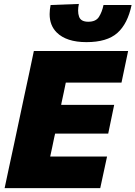

<svg xmlns="http://www.w3.org/2000/svg" viewBox="-20 -978 704 998"><path d="M4 0Q16 -56.5 27.2 -109.2Q38.5 -162 53.5 -231L105 -473.5Q120 -544 132 -599Q143.5 -654 156 -713H646L611.5 -548.5H322Q317 -524 311.5 -497.8Q306 -471.5 299.5 -442L298 -433H573.5L542.5 -283.5H266.5L262 -264Q256.5 -236.5 251.2 -212Q246 -187.5 241 -164.5H536.5L501 0ZM429.5 -759Q325 -759 274.5 -809.5Q238 -846 238 -904.5Q238 -926.5 243 -952L390 -957.5Q386 -938.5 386 -923Q386 -905 391 -891.5Q400 -865 439 -865Q478.5 -865 494.5 -890.5Q510.5 -916 518 -952H664Q643.5 -854 589.8 -806.5Q536 -759 429.5 -759Z"/></svg>

Font: Heraclito ExtraBold
Style: Italic
Weight: 800
Italic angle: -12°
Designer: Kostas Bartsokas (font) & Cristiano Sobral (main changes)
Foundry: Kostas Bartsokas (font) & Cristiano Sobral (main changes)
Version: Version 1.00;July 8, 2020;FontCreator 13.0.0.2655 64-bit